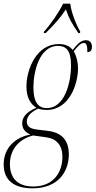

<svg xmlns="http://www.w3.org/2000/svg" viewBox="-70 -786 521 1046"><path d="M170 -614 169 -606H179C227 -654 256 -685 289 -735C304 -688 323 -655 357 -606H366L367 -614C345 -651 317 -722 313 -766H274C252 -721 206 -653 170 -614ZM107 240C247 240 305 149 305 55C305 -22 266 -64 191 -73L133 -80C98 -84 76 -95 76 -124C76 -152 97 -174 137 -194C145 -192 160 -187 184 -187C310 -187 355 -332 355 -413C355 -457 341 -491 332 -507C353 -534 371 -552 386 -552C401 -552 406 -538 406 -502C424 -502 431 -514 431 -531C431 -552 420 -567 398 -567C370 -567 350 -544 326 -514C308 -536 284 -546 250 -546C128 -546 74 -407 74 -315C74 -255 96 -219 128 -199C68 -173 51 -144 51 -114C51 -89 63 -66 96 -53C16 -39 -50 17 -50 110C-50 198 9 240 107 240ZM185 -197C136 -197 112 -234 112 -309C112 -397 145 -536 246 -536C288 -536 317 -513 317 -431C317 -332 281 -197 185 -197ZM111 230C20 230 -16 178 -16 108C-16 32 29 -27 110 -48L182 -38C239 -30 270 5 270 69C270 146 227 230 111 230Z"/></svg>

Font: Noto Serif Display ExtraCondensed ExtraLight
Style: Italic
Weight: 200
Width: 2
Italic angle: -12°
Designer: Monotype Design Team
Foundry: Monotype Imaging Inc.
Version: Version 2.009